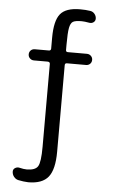

<svg xmlns="http://www.w3.org/2000/svg" viewBox="-63 -782 626 1054"><g transform="rotate(5 250.0 -254.5)"><path d="M79.1 223.6Q64.5 220.7 54.2 208Q43.9 195.3 43.9 178.7Q43.9 166 55.2 159.2Q66.4 152.3 79.1 155.3Q102.5 161.1 119.1 161.1Q166 161.1 180.7 137.7Q195.3 114.3 195.3 30.3V-426.8Q195.3 -437.5 183.6 -438.5H106.4Q93.8 -438.5 84.5 -447.3Q75.2 -456.1 75.2 -469.2Q75.2 -482.4 84 -491.2Q92.8 -500 106.4 -500H183.6Q194.3 -500 195.3 -510.7V-570.3Q195.3 -665 226.1 -702.6Q256.8 -740.2 335 -740.2Q366.2 -740.2 390.6 -736.3Q405.3 -734.4 415 -722.7Q424.8 -710.9 424.8 -696.3Q424.8 -683.6 415 -676.3Q405.3 -668.9 391.6 -670.9Q364.3 -675.8 349.6 -675.8Q314.5 -675.8 301.3 -668Q288.1 -660.2 282.7 -633.3Q277.3 -606.4 277.3 -540V-510.7Q277.3 -500 288.1 -500H393.6Q406.2 -500 415.5 -491.2Q424.8 -482.4 424.8 -469.2Q424.8 -456.1 416 -447.3Q407.2 -438.5 393.6 -438.5H288.1Q277.3 -438.5 277.3 -426.8V49.8Q277.3 147.5 244.1 189Q210.9 230.5 133.8 230.5Q106.4 229.5 79.1 223.6Z"/></g></svg>

Font: Rounded-X Mgen+ 1mn regular
Style: Regular
Weight: 400
Designer: [Source Han Sans]
Ryoko NISHIZUKA  (kana & ideographs); Paul D. Hunt (Latin, Greek & Cyrillic); Wenlong ZHANG  (bopomofo
Version: Version 1.059.20150602